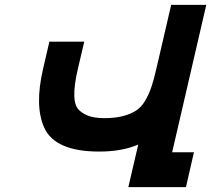

<svg xmlns="http://www.w3.org/2000/svg" viewBox="-20 -774 872 793"><path d="M158 -490 184 -602H328L302 -491Q285 -420 287 -376Q288 -344 300 -327Q312 -310 339 -298Q366 -286 411 -286Q497 -286 546 -320Q582 -345 607 -420Q614 -440 626 -491L687 -754H832L691 -145H781L748 -1H510L551 -177Q484 -148 390 -148Q208 -148 163 -246Q122 -336 158 -490Z"/></svg>

Font: Miedinger
Style: Bold-Italic
Weight: 700
Italic angle: -13°
Version: Version 001.000